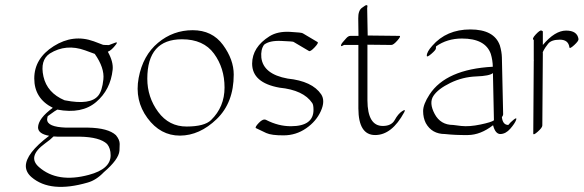

<svg xmlns="http://www.w3.org/2000/svg" viewBox="-20 -494 2262 744"><path d="M187.5 34.7Q176.3 46.4 154.3 62Q84.5 112.8 130.9 153.3Q202.6 216.3 324.2 183.6Q408.7 161.1 408.7 107.9Q408.7 80.6 395 64Q366.7 37.1 289.6 35.6H204.1Q195.3 35.2 187.5 34.7ZM80.1 149.9Q80.1 100.6 170.4 32.2Q127.4 24.4 127.4 -0.5Q128.4 -35.2 184.6 -76.2Q112.8 -112.3 112.8 -189.9Q112.8 -267.6 188.2 -315.2Q263.7 -362.8 343.3 -334L379.4 -320.3Q380.4 -320.3 385.7 -319.8Q391.1 -319.3 401.9 -319.3L426.3 -328.6Q438 -333 429.2 -321.3Q412.6 -299.3 397.9 -293.5Q419.9 -253.9 416.5 -223.6Q408.2 -146 352.5 -98.6Q296.9 -51.3 202.1 -69.3Q201.2 -69.3 190.9 -62.5Q180.7 -55.7 165 -43.9Q163.1 -38.1 162.6 -31.2Q162.6 -2 235.4 0.5H320.8Q399.4 2 429.2 29.8Q443.8 47.4 443.8 63.7Q443.8 80.1 442.9 90.3Q439.9 124 382.3 173.3Q353 204.1 319.8 213.4Q175.3 255.4 102.1 192.4Q80.6 173.8 80.1 149.9ZM347.2 -285.2 310.1 -298.8Q235.8 -325.7 172.9 -286.6Q134.3 -260.7 148.4 -197.5Q162.6 -134.3 230 -105.5Q230 -105.5 230.5 -105.5Q231.4 -105 232.9 -105Q330.6 -85.9 360.8 -123.5Q376 -142.1 380.6 -186.5Q385.3 -231 347.2 -285.2Z M885.7 -205.1Q885.7 -96.2 819.6 -32.5Q753.4 31.2 677.5 31.5Q601.6 31.7 551.3 -36.6Q501 -105 517.3 -192.1Q533.7 -279.3 592.3 -328.1Q650.9 -377 726.6 -377Q802.2 -377 844 -320.1Q885.7 -263.2 885.7 -205.1ZM685.1 -341.8Q550.8 -341.8 550.8 -189Q550.8 -117.7 592.8 -60.5Q634.8 -3.4 703.6 -3.7Q772.5 -3.9 797.9 -28.8Q850.1 -79.6 850.1 -155Q850.1 -230.5 809.3 -286.1Q768.6 -341.8 685.1 -341.8Z M1011.2 -29.3Q1059.6 -4.4 1108.4 -4.9Q1194.8 -5.4 1194.8 -68.4Q1194.8 -87.9 1189.9 -94.7Q1156.2 -145 1063 -154.3Q957 -173.3 957 -247.6Q957.5 -311.5 1024.4 -353.5Q1055.7 -373 1103 -370.6Q1150.4 -368.2 1153.8 -364.7L1210.4 -331.1Q1215.8 -328.1 1199.2 -310.5Q1182.6 -293 1177.2 -296.4L1120.1 -330.1Q1119.6 -330.1 1117.2 -331.8Q1114.7 -333.5 1069.6 -335.4Q1024.4 -337.4 1003.4 -320.8Q989.7 -302.2 992.7 -270.5Q1000.5 -206.5 1094.7 -189.5Q1189.9 -179.7 1224.6 -128.4Q1241.2 -103 1223.1 -63.2Q1205.1 -23.4 1166 3.4Q1127 30.3 1079.6 30.5Q1032.2 30.8 1011.7 21.5Q991.2 12.2 971.7 2.4Q966.8 -1 983.2 -18.1Q999.5 -35.2 1011.2 -29.3Z M1369.1 -355Q1368.7 -393.1 1368.2 -422.9Q1367.7 -452.6 1382.1 -463.4Q1396.5 -474.1 1399.2 -474.1Q1401.9 -474.1 1402.6 -473.6Q1403.3 -473.1 1403.6 -471.9Q1403.8 -470.7 1403.8 -469.5Q1403.8 -468.3 1403.3 -466.1Q1402.8 -463.9 1402.8 -462.4L1404.8 -356.4L1527.3 -355Q1535.6 -355 1520 -337.2Q1504.4 -319.3 1496.1 -319.8Q1450.2 -320.3 1403.8 -320.8V-105Q1404.3 -5.9 1463.4 -5.9Q1497.1 -5.9 1509.8 -29.3Q1522.5 -52.7 1538.1 -63Q1553.7 -73.2 1546.4 -59.1Q1498.5 29.3 1433.8 29.3Q1369.1 29.3 1368.7 -73.7V-319.8H1313Q1300.3 -312.5 1301.3 -316.9L1301.8 -318.4Q1301.8 -323.2 1307.4 -329.6Q1313 -335.9 1321.3 -345.5Q1329.6 -355 1337.9 -355Z M1918.9 25.4Q1899.4 25.4 1890.6 -8.8Q1842.3 28.8 1793.2 29.3Q1744.1 29.8 1704.6 25.4Q1653.3 25.4 1629.9 -17.1Q1619.6 -37.6 1619.6 -63.7Q1619.6 -89.8 1644.5 -127.9Q1708.5 -225.6 1889.6 -235.4Q1889.2 -260.7 1881.8 -285.2Q1860.8 -344.7 1770 -344.7Q1712.9 -344.7 1669.9 -314.5Q1668.9 -312 1669.2 -306.4Q1669.4 -300.8 1651.6 -285.4Q1633.8 -270 1633.8 -278.3Q1633.8 -293 1654.8 -316.4Q1710 -379.9 1802.5 -379.9Q1895 -379.9 1917 -317.9Q1924.3 -293 1924.8 -271.5L1929.7 -50.8Q1929.7 -46.4 1924.8 -40Q1928.2 -9.8 1949.7 -9.8Q1957 -19.5 1970.5 -30.3Q1983.9 -41 1980 -29.3Q1975.1 -15.6 1957.5 4.6Q1939.9 24.9 1918.9 25.4ZM1890.1 -210.9Q1877.4 -199.7 1825 -197.8Q1772.5 -195.8 1724.9 -172.6Q1677.2 -149.4 1659.4 -122.3Q1641.6 -95.2 1664.3 -52.5Q1687 -9.8 1735.8 -9.8Q1735.8 -9.8 1767.1 -5.9Q1798.8 -2.4 1841.8 -11.5Q1884.8 -20.5 1894 -27.8Z M2083.5 -319.8Q2130.4 -375.5 2173.6 -375.5Q2216.8 -375.5 2221.7 -342.8Q2222.7 -335.4 2205.1 -319.3Q2187.5 -303.2 2186.5 -310.5Q2182.6 -340.3 2149.4 -340.3Q2116.2 -340.3 2103.8 -324.2Q2091.3 -308.1 2087.4 -300.3Q2082.5 -291 2083 -290Q2083.5 -289.1 2083.5 -288.6L2081.5 -7.8Q2081.5 0.5 2064 16.1Q2046.4 31.7 2046.4 23.4L2048.3 -257.3Q2048.3 -258.3 2048.6 -260.3Q2048.8 -262.2 2048.3 -263.2V-339.4Q2039.6 -342.8 2055.9 -360.4Q2072.3 -377.9 2077.9 -375.7Q2083.5 -373.5 2083.5 -372.1Z"/></svg>

Font: ML-NILA02
Style: Regular
Weight: 400
Version: Version ML-NILA02 1.0